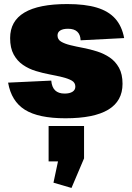

<svg xmlns="http://www.w3.org/2000/svg" viewBox="-20 -572 653 948"><path d="M303 12Q170 12 103 -30Q36 -72 20 -164L233 -174Q236 -141 252.5 -125.5Q269 -110 299 -110Q324 -110 338 -119Q352 -128 352 -144Q352 -164 334.5 -174Q317 -184 288.5 -191Q260 -198 225.5 -204.5Q191 -211 156.5 -221.5Q122 -232 93.5 -251.5Q65 -271 47.5 -303Q30 -335 30 -384Q30 -468 100.5 -510Q171 -552 312 -552Q400 -552 458 -534.5Q516 -517 549 -480Q582 -443 593 -384L378 -373Q377 -401 361.5 -415.5Q346 -430 316 -430Q291 -430 277.5 -421.5Q264 -413 264 -397Q264 -377 281.5 -366.5Q299 -356 327.5 -349Q356 -342 390.5 -335.5Q425 -329 459.5 -318Q494 -307 522 -288Q550 -269 567.5 -237.5Q585 -206 585 -158Q585 -73 514.5 -30.5Q444 12 303 12ZM395 50V210L333 356L244 330L291 109L385 225H220V50Z"/></svg>

Font: Pathway Extreme Condensed Black
Style: Regular
Weight: 900
Width: 3
Version: Version 1.001;gftools[0.9.26]